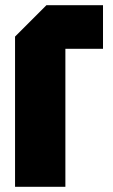

<svg xmlns="http://www.w3.org/2000/svg" viewBox="-20 -720 437 740"><path d="M38 0V-579L159 -700H377V-532H232V0Z"/></svg>

Font: Tektur SemiCondensed ExtraBold
Style: Regular
Weight: 800
Width: 4
Designer: Adam Jagosz
Foundry: Adam Jagosz
Version: Version 1.005;gftools[0.9.30]